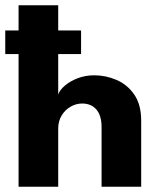

<svg xmlns="http://www.w3.org/2000/svg" viewBox="-31 -708 604 728"><path d="M-11.1 -502.9V-592.4H276.4V-502.9ZM326.5 -422.5Q369.7 -422.5 410.5 -405.1Q451.4 -387.7 477.8 -349.8Q504.3 -311.9 504.3 -250.6V0H354.1V-225.9Q354.1 -270.3 334.3 -292.9Q314.5 -315.5 280.1 -315.5Q257.4 -315.5 236.5 -303.4Q215.7 -291.4 202.7 -270Q189.7 -248.6 189.7 -220.6V0H39.4V-688H189.7V-349.7Q195.2 -366.3 214.6 -383.1Q233.9 -399.9 263.2 -411.2Q292.5 -422.5 326.5 -422.5Z"/></svg>

Font: League Spartan Extralight
Style: Regular
Weight: 200
Foundry: The League of Moveable Type
Version: Version 2.300; ttfautohint (v1.8.3)